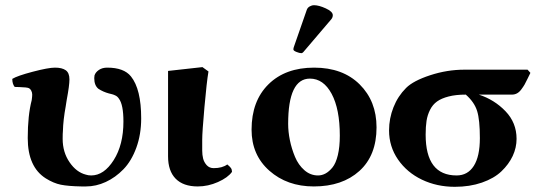

<svg xmlns="http://www.w3.org/2000/svg" viewBox="-20 -702 2064 733"><path d="M519 -250Q519 -189 500.5 -138.2Q481.9 -87.4 451.4 -55.9Q420.9 -24.4 383.8 -7.3Q346.7 9.8 308.1 9.8H291Q240.2 8.8 212.4 3.2Q184.6 -2.4 154.8 -21Q85.9 -64.5 85.9 -174.8Q85.9 -261.7 101.1 -319.8Q103 -333.5 103 -340.8Q103 -348.6 99.4 -355.7Q95.7 -362.8 90.8 -365.2Q86.9 -367.2 76.9 -368.2Q66.9 -369.1 53.2 -369.6Q39.6 -370.1 36.1 -370.1Q26.9 -381.3 26.9 -400.9Q45.9 -412.6 105.2 -428.2Q164.6 -443.8 189.9 -443.8Q216.8 -443.8 231 -433.8Q245.1 -423.8 245.1 -398.9Q245.1 -376 234.9 -321.8Q234.4 -317.9 232.9 -309.3Q231.4 -300.8 231 -296.9Q221.2 -243.7 220.2 -202.1Q219.2 -193.4 219.2 -171.9Q219.2 -121.1 245.4 -82.8Q271.5 -44.4 308.1 -35.2Q316.9 -32.2 328.1 -32.2Q377 -32.2 414.1 -90.8Q451.2 -149.4 451.2 -237.8Q451.2 -302.2 434.1 -325.2Q431.2 -329.6 427.7 -332.8Q424.3 -335.9 419.2 -338.1Q414.1 -340.3 411.9 -341.1Q409.7 -341.8 403.1 -343.5Q396.5 -345.2 396 -345.2Q374 -351.1 356 -362.8Q339.8 -375.5 339.8 -403.8Q339.8 -405.3 340.3 -408.7Q340.8 -412.1 340.8 -414.1Q344.7 -426.3 357.7 -435.1Q370.6 -443.8 389.2 -443.8Q453.1 -443.8 480 -410.2Q519 -361.8 519 -250Z M752 -127Q752 -110.8 755.4 -96.9Q758.8 -83 769 -71.5Q779.3 -60.1 795.9 -60.1Q828.6 -60.1 847.7 -74.2Q857.4 -66.4 861.6 -60.5Q865.7 -54.7 865.7 -45.9Q850.1 -23.9 812.3 -7.1Q774.4 9.8 734.9 9.8Q679.7 9.8 650.6 -19.8Q621.6 -49.3 621.6 -105V-431.2L752.9 -445.8L775.9 -429.2Q769 -388.7 760.5 -293Q752 -197.3 752 -168.9Z M1163.1 -401.9Q1080.1 -401.9 1080.1 -229Q1080.1 -199.2 1086.7 -166.7Q1093.3 -134.3 1106.2 -103.3Q1119.1 -72.3 1142.1 -52.2Q1165 -32.2 1194.3 -32.2Q1209 -32.2 1222.7 -39.6Q1236.3 -46.9 1249.3 -62.7Q1262.2 -78.6 1269.8 -109.9Q1277.3 -141.1 1277.3 -184.1Q1277.3 -285.6 1246.1 -343.8Q1214.8 -401.9 1163.1 -401.9ZM940.4 -207Q940.4 -316.4 1004.9 -380.1Q1069.3 -443.8 1179.2 -443.8Q1288.6 -443.8 1353 -379.9Q1417.5 -315.9 1417.5 -215.8Q1417.5 -108.4 1352.1 -49.3Q1286.6 9.8 1178.2 9.8Q1076.2 9.8 1008.3 -50.3Q940.4 -110.4 940.4 -207ZM1179.2 -682.1Q1197.3 -682.1 1223.9 -669.9Q1250.5 -657.7 1250.5 -644Q1250.5 -635.7 1245.1 -628.9L1141.1 -506.8Q1135.3 -499 1130.4 -499Q1123.5 -499 1111.8 -503.7Q1100.1 -508.3 1100.1 -513.2Q1100.1 -517.6 1101.6 -522L1151.4 -665Q1154.3 -672.9 1162.4 -677.5Q1170.4 -682.1 1179.2 -682.1Z M1723.1 -32.2Q1765.6 -32.2 1788.8 -68.6Q1812 -105 1812 -174.8Q1812 -244.6 1801.5 -278.3Q1791 -312 1758.3 -340.8Q1720.2 -340.8 1692.9 -333.7Q1665.5 -326.7 1648.7 -314.7Q1631.8 -302.7 1621.8 -282.7Q1611.8 -262.7 1608.4 -240.7Q1605 -218.8 1605 -188Q1605 -32.2 1723.1 -32.2ZM1934.1 -340.8H1808.1Q1867.7 -321.3 1909.9 -277.3Q1952.1 -233.4 1952.1 -171.9Q1952.1 -138.2 1937.3 -106.4Q1922.4 -74.7 1894.3 -47.9Q1866.2 -21 1819.8 -4.9Q1773.4 11.2 1716.3 11.2Q1647.9 11.2 1590.8 -16.1Q1533.7 -43.5 1499.5 -93Q1465.3 -142.6 1465.3 -204.1Q1465.3 -250 1482.2 -292.5Q1499 -335 1530.3 -366.2Q1557.6 -393.6 1622.3 -414.8Q1687 -436 1752.9 -436H1994.1L2004.9 -423.8Q2002 -418 1994.6 -402.6Q1987.3 -387.2 1982.7 -379.2Q1978 -371.1 1970.2 -360.6Q1962.4 -350.1 1953.6 -345.5Q1944.8 -340.8 1934.1 -340.8Z"/></svg>

Font: Common Serif
Style: Bold
Weight: 700
Designer: Philipp H. Poll, Khaled Hosny
Foundry: Stefan Peev, Context Ltd.
Version: Version 1.026